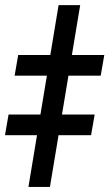

<svg xmlns="http://www.w3.org/2000/svg" viewBox="-27 -739 433 759"><path d="M290 -718.8 170.4 0H85.4L204.6 -718.8ZM-7.3 -204.6 6.8 -286.1H347.2L333 -204.6ZM30.8 -439.9 44.9 -521.5H385.3L371.1 -439.9Z"/></svg>

Font: Inter Tight SemiBold
Style: Italic
Weight: 600
Italic angle: -9.39999°
Designer: Rasmus Andersson
Foundry: rsms
Version: Version 3.004